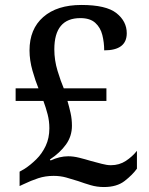

<svg xmlns="http://www.w3.org/2000/svg" viewBox="-20 -744 601 774"><path d="M399 10Q371 10 345.5 2.5Q320 -5 295 -14Q270 -22 246.5 -28.5Q223 -35 196 -35Q163 -35 134 -25.5Q105 -16 74 -1L59 6V-52L80 -64Q103 -79 126 -101.5Q149 -124 164 -155.5Q179 -187 179 -227Q179 -256 172 -283Q165 -310 155 -337H43V-388H135Q123 -417 111 -459Q99 -501 99 -541Q99 -627 154.5 -675.5Q210 -724 308 -724Q408 -724 449.5 -691Q491 -658 491 -610Q491 -541 400 -541Q400 -573 392.5 -603Q385 -633 364 -652Q343 -671 304 -671Q199 -671 199 -545Q199 -501 212 -458.5Q225 -416 237 -388H409V-337H252Q259 -313 264.5 -288.5Q270 -264 270 -237Q270 -195 246 -161.5Q222 -128 181 -101L184 -97Q220 -114 255 -114Q276 -114 300 -108Q324 -102 347 -95Q370 -89 390.5 -83.5Q411 -78 427 -78Q461 -78 487.5 -95.5Q514 -113 532 -136V-64Q514 -39 482.5 -14.5Q451 10 399 10Z"/></svg>

Font: Noto Serif Lao Medium
Style: Regular
Weight: 500
Designer: Monotype Design Team
Foundry: Monotype Imaging Inc.
Version: Version 2.003; ttfautohint (v1.8.4.7-5d5b)